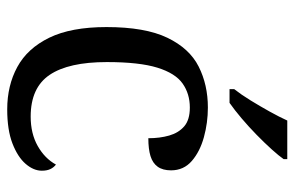

<svg xmlns="http://www.w3.org/2000/svg" viewBox="-162 -644 816 532"><g transform="rotate(90 246.0 -378.0)"><path d="M283 10Q217 10 165.5 -18Q114 -46 84.5 -106.5Q55 -167 55 -265Q55 -372 84.5 -433.5Q114 -495 164.5 -520.5Q215 -546 278 -546Q320 -546 360 -535Q400 -524 426 -501.5Q452 -479 452 -444Q452 -421 442 -407Q432 -393 412.5 -387Q393 -381 363 -381Q363 -413 355.5 -439Q348 -465 330 -480.5Q312 -496 278 -496Q240 -496 211.5 -476Q183 -456 167.5 -406Q152 -356 152 -266Q152 -160 187.5 -107.5Q223 -55 303 -55Q350 -55 384.5 -74.5Q419 -94 436 -125Q444 -119 448.5 -109.5Q453 -100 453 -86Q453 -63 434 -41Q415 -19 377.5 -4.5Q340 10 283 10ZM227 -619Q242 -638 258 -664Q274 -690 289 -717Q304 -744 314 -766H421V-756Q412 -743 394 -723Q376 -703 353.5 -681Q331 -659 308 -639.5Q285 -620 265 -606H227Z"/></g></svg>

Font: Noto Serif Toto
Style: Regular
Weight: 400
Designer: Monotype Design Team
Foundry: Monotype Imaging Inc.
Version: Version 2.001